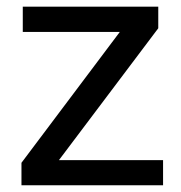

<svg xmlns="http://www.w3.org/2000/svg" viewBox="-20 -548 536 568"><path d="M462.4 -74.2V0H43.5V-66.4L334.5 -453.6H47.4V-528.3H448.2V-464.4L154.3 -74.2Z"/></svg>

Font: Vazirmatn RD UI
Style: Regular
Weight: 400
Designer: Saber Rastikerdar
Foundry: Saber Rastikerdar
Version: Version 33.003